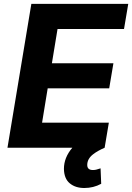

<svg xmlns="http://www.w3.org/2000/svg" viewBox="-20 -747 669 971"><path d="M406.2 203.8Q361.2 203.8 332.7 180Q304.3 156.6 303.3 107.2Q303.3 49.7 345.9 0H17.8L138.5 -727.3H628.6L607.2 -600.5H271L242.5 -427.2H553.6L532.3 -300.4H221.2L192.8 -126.8H530.5L509.2 0H509.6Q491.5 7.8 476.7 16.2Q462 24.5 450.3 33.7Q421.2 56.5 421.2 87.4Q421.2 112.9 449.9 112.9Q460.9 112.9 468.8 110.4Q484.7 106.2 487.2 104.8L488.6 104.4L491.8 182.5Q452.8 203.8 406.2 203.8Z"/></svg>

Font: Linik Sans
Style: Bold Italic
Weight: 700
Italic angle: 9°
Designer: Fonts by Rasmus Andersson / Changes by Cristiano Sobral with parts from Marc Monis
Foundry: rsms
Version: Version 3.020; ttfautohint (v1.6)